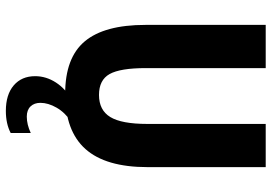

<svg xmlns="http://www.w3.org/2000/svg" viewBox="-153 -546 906 640"><g transform="rotate(90 300.0 -226.0)"><path d="M292.5 9.8Q172.4 9.8 117.7 -55.7Q63 -121.1 63 -257.8V-658.7H207V-259.3Q207 -173.8 226.8 -138.4Q246.6 -103 296.4 -103Q347.2 -103 370.1 -140.6Q393.1 -178.2 393.1 -264.2V-658.7H537.1V-265.1Q537.1 -125.5 476.8 -57.9Q416.5 9.8 292.5 9.8ZM349.6 207.5Q295.4 207.5 264.6 181.2Q233.9 154.8 233.9 109.9Q233.9 73.2 255.1 40.5Q276.4 7.8 311 -10.3H385.7Q355 10.3 338.9 38.3Q322.8 66.4 322.8 92.3Q322.8 112.8 334.7 125.2Q346.7 137.7 368.7 137.7Q395 137.7 423.3 124.5V191.4Q392.6 207.5 349.6 207.5Z"/></g></svg>

Font: Cousine
Style: Bold
Weight: 700
Monospace: yes
Designer: Steve Matteson
Foundry: Ascender Corporation
Version: Version 1.20